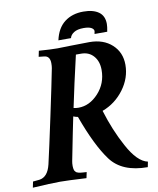

<svg xmlns="http://www.w3.org/2000/svg" viewBox="-114 -978 869 1055"><g transform="rotate(-10 321.0 -450.5)"><path d="M-17.1 1.5 -10.3 -31.7 25.9 -35.2Q73.2 -41.5 89.4 -109.4Q107.9 -189 146 -367.9Q184.1 -546.9 199.7 -627.4Q201.7 -637.7 201.7 -653.8Q201.7 -694.3 170.4 -697.8L139.2 -701.2L146 -733.9Q211.4 -729 249.5 -729Q263.7 -729 319.8 -730.7Q376 -732.4 427.7 -732.4Q505.4 -732.4 553.2 -688.7Q601.1 -645 601.1 -575.7Q601.1 -502 554 -438.5Q506.8 -375 433.6 -347.7Q467.8 -235.4 518.6 -142.1Q572.8 -41.5 630.4 -29.8L624.5 0Q481.9 0 418.5 -85.4Q355.5 -169.9 294.4 -338.4Q281.2 -340.8 269.5 -345.7Q260.3 -300.8 251 -255.4Q241.7 -210 233.4 -166.5Q225.1 -123 221.2 -105Q218.8 -93.3 218.8 -77.6Q218.8 -70.8 219.7 -65.4Q220.7 -60.1 221.7 -55.9Q222.7 -51.8 225.8 -48.3Q229 -44.9 230.7 -42.7Q232.4 -40.5 237.8 -38.8Q243.2 -37.1 245.1 -36.1Q247.1 -35.2 254.6 -34.4Q262.2 -33.7 264.6 -33.4Q267.1 -33.2 276.6 -32.5Q286.1 -31.7 289.1 -31.7L282.2 1Q174.3 -4.9 135.7 -4.9Q87.4 -4.9 -17.1 1.5ZM342.8 -677.7Q305.7 -518.6 279.3 -391.1Q291.5 -387.7 306.6 -387.7Q368.7 -387.7 418 -441.4Q467.3 -495.1 467.3 -570.3Q467.3 -618.2 441.4 -647.9Q415.5 -677.7 372.1 -677.7ZM409.2 -814Q374.5 -814 355.2 -801.5Q335.9 -789.1 332 -771.5H261.7Q276.4 -838.4 318.8 -870.8Q361.3 -903.3 423.8 -903.3Q478.5 -903.3 509 -881.3Q539.6 -859.4 539.6 -814Q539.6 -799.3 534.2 -771.5H463.4Q466.3 -782.7 466.3 -787.1Q466.3 -798.3 452.4 -806.2Q438.5 -814 409.2 -814Z"/></g></svg>

Font: Flanker
Style: Bold Italic
Weight: 700
Italic angle: -12°
Designer: Flanker
Version: Version 2.000